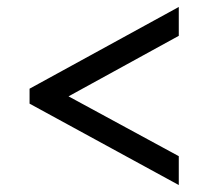

<svg xmlns="http://www.w3.org/2000/svg" viewBox="-20 -634 599 552"><path d="M494 -102 65 -336V-379L494 -614V-531L177 -357L494 -185Z"/></svg>

Font: Noto Serif Tamil ExtraBold
Style: Regular
Weight: 800
Designer: Indian Type Foundry, Tom Grace, and the Monotype Design Team
Foundry: Monotype Imaging Inc.
Version: Version 2.004; ttfautohint (v1.8.4.7-5d5b)